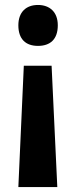

<svg xmlns="http://www.w3.org/2000/svg" viewBox="-20 -572 306 774"><path d="M213 -470C213 -524 180 -552 133 -552C85 -552 54 -523 54 -470C54 -414 84 -387 133 -387C182 -387 213 -413 213 -470ZM76 -307 54 182H211L188 -307Z"/></svg>

Font: Noto Sans Arabic UI Cn
Style: Bold
Weight: 700
Width: 3
Designer: Monotype Design Team, Nadine Chahine and Nizar Qandah
Foundry: Monotype Imaging Inc.
Version: Version 2.010